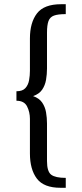

<svg xmlns="http://www.w3.org/2000/svg" viewBox="-20 -756 389 911"><path d="M267 135Q188 135 155 91.5Q122 48 122 -28V-192Q122 -224 108.5 -251Q95 -278 58 -278V-323Q87 -323 100.5 -338Q114 -353 118 -375.5Q122 -398 122 -420V-573Q122 -649 155.5 -692.5Q189 -736 270 -736H292V-689Q255 -689 236 -682Q217 -675 210 -656Q203 -637 203 -601V-431Q203 -404 198.5 -377.5Q194 -351 180 -330.5Q166 -310 137 -300Q166 -290 180 -269.5Q194 -249 198.5 -223Q203 -197 203 -170V8Q203 58 223 73Q243 88 292 88V135Z"/></svg>

Font: Rosario Light
Style: Regular
Weight: 300
Designer: Hector Gatti
Foundry: Omnibus Type
Version: Version 1.101; ttfautohint (v1.8.1.43-b0c9)